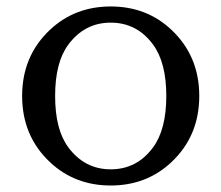

<svg xmlns="http://www.w3.org/2000/svg" viewBox="-20 -567 688 597"><path d="M135.7 -62.5Q48.8 -144 48.8 -268.6Q48.8 -393.1 135.7 -474.6Q212.9 -546.9 324.2 -546.9Q436 -546.9 512.7 -474.6Q599.6 -393.1 599.6 -268.6Q599.6 -144 512.7 -62.5Q435.5 9.8 324.2 9.8Q212.9 9.8 135.7 -62.5ZM324.2 -40.5Q405.8 -40.5 456.1 -108.9Q497.1 -165 497.1 -268.6Q497.1 -372.1 456.1 -428.2Q405.8 -496.6 324.2 -496.6Q243.2 -496.6 192.4 -428.2Q151.4 -373 151.4 -268.6Q151.4 -164.1 192.4 -108.9Q243.2 -40.5 324.2 -40.5Z"/></svg>

Font: Classica
Style: Book
Weight: 400
Designer: Wojciech Kalinowski "wmk69" (wmk69@o2.pl)
Foundry: Wojciech Kalinowski "wmk69" (wmk69@o2.pl)
Version: Version 2.1.1; 2021-05-14